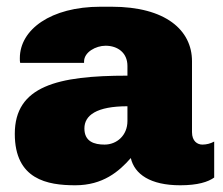

<svg xmlns="http://www.w3.org/2000/svg" viewBox="-20 -541 664 571"><path d="M312 -521H279C131 -521 39 -453 39 -368C39 -362 39 -357 40 -354H230V-358C230 -386 265 -405 294 -405C330 -405 359 -384 359 -345V-316C151 -316 24 -285 24 -143C24 -7 121 10 204 10C286 10 334 -31 369 -71C380 -23 427 10 516 10C568 10 599 0 617 -13V-120C606 -114 594 -111 582 -111C567 -111 551 -121 551 -148V-359C551 -451 473 -521 312 -521ZM359 -225V-181C359 -138 327 -111 291 -111C260 -111 231 -120 231 -159C231 -198 267 -225 359 -225Z"/></svg>

Font: Chivo Light
Style: Bold
Weight: 900
Designer: Hector Gatti
Foundry: Omnibus-Type
Version: Version 1.003;PS 001.003;hotconv 1.0.70;makeotf.lib2.5.58329